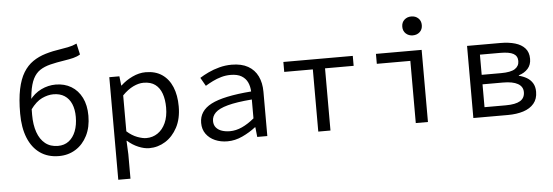

<svg xmlns="http://www.w3.org/2000/svg" viewBox="-56 -907 3711 1289"><g transform="rotate(-5 1800.0 -262.5)"><path d="M311.1 12Q236.4 12 183.7 -25.1Q131 -62.2 103.2 -131Q75.5 -199.7 75.5 -294.5Q75.5 -391.3 89.5 -458.6Q103.6 -526 130.3 -569.6Q157.1 -613.2 195.1 -639.3Q233.2 -665.5 281.4 -679.9Q329.5 -694.3 386.4 -702.5Q415.5 -707.2 433.1 -710.7Q450.7 -714.3 464.4 -718.6Q478.1 -723 493.5 -730L510.3 -655.3Q490 -642.5 463.3 -635.8Q436.6 -629.2 403.5 -624.2Q348.6 -615.9 307.1 -605.6Q265.7 -595.3 236.6 -576.1Q207.6 -556.9 189.6 -521.4Q171.5 -485.9 163.2 -427Q154.8 -368.2 154.8 -279.1Q154.8 -211.9 172.3 -162Q189.7 -112.1 224.4 -84.3Q259 -56.5 310.3 -56.5Q352.9 -56.5 383.2 -79.6Q413.5 -102.8 429.7 -144.3Q445.8 -185.8 445.8 -240.7Q445.8 -291 430.1 -327.9Q414.3 -364.8 383.8 -384.6Q353.3 -404.5 308.7 -404.5Q271.5 -404.5 231.5 -385.7Q191.4 -367 153.5 -315L150.6 -376.7Q184.3 -422.5 231.6 -445.3Q278.8 -468.2 329.5 -468.2Q388.9 -468.2 434.3 -441Q479.7 -413.8 505.3 -362.8Q530.8 -311.8 530.8 -240.7Q530.8 -163.5 502 -106.8Q473.3 -50.1 423.7 -19.1Q374.1 12 311.1 12Z M693.1 205.1V-486.1H761L768 -423.7H770.7Q804.8 -456 849.5 -477Q894.2 -498.1 938.5 -498.1Q1004.6 -498.1 1049.2 -467.5Q1093.8 -437 1117.1 -381.3Q1140.3 -325.5 1140.3 -250.4Q1140.3 -167.6 1109.2 -109Q1078 -50.4 1028 -19.2Q977.9 12 919.1 12Q885.8 12 846.3 -4.5Q806.7 -21 773.9 -50.6H771.1L775.3 40.5V205.1ZM905.3 -57.2Q948.4 -57.2 982.3 -80.3Q1016.2 -103.3 1035.8 -146.5Q1055.3 -189.7 1055.3 -249.7Q1055.3 -303.3 1041.1 -343.7Q1026.9 -384 997 -406.5Q967.1 -428.9 918.1 -428.9Q885.5 -428.9 848.9 -411.4Q812.3 -393.9 775.3 -356.2V-114.1Q809.7 -83.4 845.2 -70.3Q880.7 -57.2 905.3 -57.2Z M1446.3 12Q1400.7 12 1363.1 -4.4Q1325.5 -20.9 1303 -51.8Q1280.5 -82.7 1280.5 -126.2Q1280.5 -207.7 1362.8 -250.3Q1445.1 -292.9 1633.2 -307.6Q1632.1 -340.7 1619.5 -368.7Q1606.8 -396.6 1579.1 -413.5Q1551.3 -430.4 1504.3 -430.4Q1472.6 -430.4 1442.1 -421.7Q1411.5 -413.1 1384.2 -399.5Q1356.8 -385.9 1333.8 -371.9L1301.6 -428.3Q1326.3 -444.2 1360.6 -460.5Q1394.8 -476.8 1435.2 -487.4Q1475.5 -498.1 1518.1 -498.1Q1584.7 -498.1 1628.3 -473.3Q1672 -448.5 1693.7 -403.6Q1715.5 -358.7 1715.5 -298.2V0H1647.5L1640.6 -65.9H1637.8Q1597.7 -34.5 1547.7 -11.2Q1497.8 12 1446.3 12ZM1468.2 -54.3Q1509.6 -54.3 1550.6 -73Q1591.7 -91.8 1633.2 -126.4V-253.6Q1529.2 -245.3 1469.7 -229Q1410.1 -212.7 1385.6 -188.4Q1361.1 -164.2 1361.1 -132Q1361.1 -104.6 1376.3 -87.2Q1391.4 -69.9 1415.8 -62.1Q1440.1 -54.3 1468.2 -54.3Z M2058.9 0V-419.1H1866.1V-486.1H2333.9V-419.1H2141.1V0Z M2716 0V-419H2490V-486H2798V0ZM2747.8 -588.2Q2720 -588.2 2701 -605.6Q2682 -623 2682 -651.6Q2682 -680.8 2701 -698.2Q2720 -715.6 2747.8 -715.6Q2776.2 -715.6 2794.9 -698.2Q2813.6 -680.8 2813.6 -651.6Q2813.6 -623 2794.9 -605.6Q2776.2 -588.2 2747.8 -588.2Z M3104 0V-486H3329Q3385 -486 3427.5 -473.5Q3470 -461 3494 -434Q3518 -407 3518 -363Q3518 -323 3495 -297Q3472 -271 3433 -259V-256Q3462 -249 3486 -235Q3510 -221 3524.5 -197.5Q3539 -174 3539 -139Q3539 -91 3513 -60Q3487 -29 3441.5 -14.5Q3396 0 3337 0ZM3185 -284H3315Q3381 -284 3409.5 -302.5Q3438 -321 3438 -355Q3438 -389 3410.5 -404.5Q3383 -420 3321 -420H3185ZM3185 -66H3328Q3394 -66 3425.5 -85Q3457 -104 3457 -144Q3457 -181 3423 -200.5Q3389 -220 3323 -220H3185Z"/></g></svg>

Font: Source Code Pro ExtraLight
Style: Regular
Weight: 200
Monospace: yes
Designer: Paul D. Hunt, Teo Tuominen
Foundry: Adobe
Version: Version 1.026;hotconv 1.1.0;makeotfexe 2.6.0